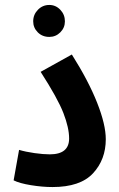

<svg xmlns="http://www.w3.org/2000/svg" viewBox="-20 -749 482 775"><path d="M57 -144Q84 -136 119.5 -131Q155 -126 181 -126Q259 -126 259 -190Q259 -233 236 -292.5Q213 -352 144 -459L270 -529Q337 -423 372 -334.5Q407 -246 407 -187Q407 -105 355.5 -49.5Q304 6 192 6Q151 6 105 -1.5Q59 -9 35 -21ZM114 -663Q114 -690 133 -709.5Q152 -729 179 -729Q205 -729 223.5 -709.5Q242 -690 242 -663Q242 -637 223.5 -618.5Q205 -600 179 -600Q151 -600 132.5 -618.5Q114 -637 114 -663Z"/></svg>

Font: Noto Sans Arabic Cond
Style: Bold
Weight: 700
Width: 3
Designer: Nadine Chahine
Foundry: Monotype Imaging Inc.
Version: Version 1.001